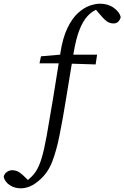

<svg xmlns="http://www.w3.org/2000/svg" viewBox="-171 -770 674 1040"><path d="M370 -750Q414 -750 445.5 -727.5Q477 -705 483 -677Q473 -643 444 -643Q422 -643 405.5 -656Q389 -669 365 -698L349 -717Q324 -706 301 -680.5Q278 -655 259.5 -608.5Q241 -562 228 -485Q227 -482 227 -479.5Q227 -477 226 -474H355L347 -421L218 -425Q202 -330 186 -230Q170 -130 151 -35Q135 45 112.5 104Q90 163 48 201Q17 229 -8.5 239.5Q-34 250 -58 250Q-92 250 -118 233Q-144 216 -151 188Q-148 172 -134.5 162Q-121 152 -105 152Q-83 152 -65.5 164Q-48 176 -32 193L-20 205Q-10 197 0.5 186.5Q11 176 21 162Q40 134 54 88.5Q68 43 82 -35Q100 -136 115.5 -231Q131 -326 147 -427H43L51 -465L155 -474L156 -483Q169 -566 194.5 -618.5Q220 -671 251.5 -699.5Q283 -728 314.5 -739Q346 -750 370 -750Z"/></svg>

Font: Source Serif Pro
Style: Italic
Weight: 400
Italic angle: -12°
Designer: Frank Grießhammer
Foundry: Adobe Systems Incorporated
Version: Version 3.001;hotconv 1.0.111;makeotfexe 2.5.65597